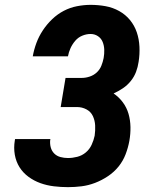

<svg xmlns="http://www.w3.org/2000/svg" viewBox="-20 -763 640 791"><path d="M260 8Q231 8 202 4.5Q173 1 146.5 -8.5Q120 -18 97.5 -34.5Q75 -51 60.5 -74Q46 -97 41 -125.5Q36 -154 41 -184Q41 -185 41.5 -187Q42 -189 42 -190H188Q188 -189 187.5 -188.5Q187 -188 187 -188Q185 -171 189 -156Q193 -141 203.5 -130.5Q214 -120 229 -116Q244 -112 260 -112Q279 -112 298.5 -117Q318 -122 333.5 -135Q349 -148 357.5 -166.5Q366 -185 370 -204Q373 -225 372 -246Q371 -267 362.5 -285Q354 -303 336 -312.5Q318 -322 297 -322H230L250 -442H317Q333 -442 349.5 -447.5Q366 -453 378.5 -464.5Q391 -476 397.5 -492Q404 -508 407 -524Q410 -541 409.5 -558Q409 -575 403 -590Q397 -605 383.5 -614Q370 -623 353 -623Q336 -623 319 -616Q302 -609 290 -595Q278 -581 270.5 -564.5Q263 -548 260 -531H115Q120 -559 130 -586Q140 -613 156.5 -638Q173 -663 195 -684Q217 -705 243 -718.5Q269 -732 297.5 -737.5Q326 -743 353 -743Q385 -743 415 -737.5Q445 -732 471 -717.5Q497 -703 515.5 -680.5Q534 -658 543.5 -630Q553 -602 554.5 -570.5Q556 -539 551 -508Q548 -487 540.5 -467Q533 -447 519 -429.5Q505 -412 486.5 -399.5Q468 -387 448 -378Q470 -363 486 -341.5Q502 -320 509.5 -294Q517 -268 517.5 -239.5Q518 -211 513 -183Q508 -155 497.5 -127.5Q487 -100 468.5 -77Q450 -54 424.5 -37Q399 -20 371.5 -9.5Q344 1 316 4.5Q288 8 260 8Z"/></svg>

Font: Iosevka SS04 Heavy Extended
Style: Italic
Weight: 900
Width: 7
Italic angle: -9°
Monospace: yes
Designer: Belleve Invis
Foundry: Belleve Invis
Version: Version 19.0.0; ttfautohint (v1.8.4)